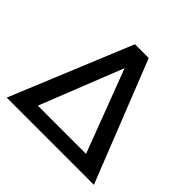

<svg xmlns="http://www.w3.org/2000/svg" viewBox="-175 -887 1063 1063"><g transform="rotate(45 356.0 -355.5)"><path d="M13.2 0H695.8L414.1 -710.9H306.2ZM166.5 -90.3 359.4 -576.7 543.9 -90.3Z"/></g></svg>

Font: Bert Sans Medium
Style: Regular
Weight: 500
Designer: Christian Robertson (Google), Cristiano Sobral
Foundry: Google, Cristiano Sobral
Version: Version 3.101